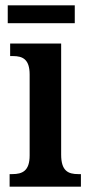

<svg xmlns="http://www.w3.org/2000/svg" viewBox="-20 -699 337 719"><path d="M9 -612H260V-679H9ZM16 0H283V-47H273C235 -47 209 -59 209 -120V-536H18V-489H29C65 -489 91 -477 91 -420V-117C91 -59 64 -47 26 -47H16Z"/></svg>

Font: Noto Serif Sinhala Condensed SemiBold
Style: Regular
Weight: 600
Width: 3
Designer: Jelle Bosma - Monotype Design Team
Foundry: Monotype Imaging Inc.
Version: Version 2.007